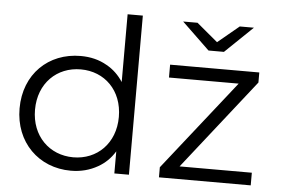

<svg xmlns="http://www.w3.org/2000/svg" viewBox="-52 -815 1306 892"><g transform="rotate(5 601.0 -368.5)"><path d="M308 5C355 5 396 -6 433 -27C465 -45 491 -70 511 -103V0H579V-742H508V-426C488 -457 462 -482 431 -499C395 -520 354 -530 308 -530C158 -530 46 -423 46 -263C46 -105 158 5 308 5ZM969 -607 1098 -731H1032L933 -649L835 -731H768L897 -607ZM1147 0V-59H810L1141 -479V-526H725V-466H1050L719 -47V0ZM314 -58C203 -58 118 -140 118 -263C118 -387 203 -468 314 -468C425 -468 509 -387 509 -263C509 -140 425 -58 314 -58Z"/></g></svg>

Font: Montserrat Z
Style: Regular
Weight: 400
Designer: Julieta Ulanovsky
Foundry: Julieta Ulanovsky
Version: Version 8.000